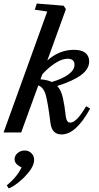

<svg xmlns="http://www.w3.org/2000/svg" viewBox="-25 -745 556 1080"><path d="M-4.9 0 240.7 -680.2 170.4 -690.4 182.1 -725.1 333 -712.9 345.7 -693.4 241.2 -404.8Q309.1 -464.8 391.1 -464.8Q433.1 -464.8 454.8 -447.8Q476.6 -430.7 476.6 -399.4Q476.6 -356.9 431.9 -323.5Q387.2 -290 296.9 -261.2Q308.1 -249 315.9 -233.2Q323.7 -217.3 329.3 -191.2Q335 -165 337.6 -147.5Q340.3 -129.9 345.2 -89.8Q349.6 -55.2 370.1 -55.2Q405.8 -55.2 459.5 -147.5L481.9 -134.3Q402.8 11.2 321.3 11.2Q266.6 11.2 258.8 -53.7Q244.6 -167 232.4 -210.4Q220.2 -253.9 190.4 -264.6L94.2 0ZM355 -414.6Q324.7 -414.6 287.4 -390.9Q250 -367.2 213.4 -328.1L202.6 -298.8Q241.7 -295.9 266.1 -283.7Q328.1 -302.2 361.1 -327.1Q394 -352.1 394 -380.9Q394 -414.6 355 -414.6ZM23.9 314.9 13.2 297.9Q73.2 247.6 96.2 196.3Q57.1 178.7 57.1 150.9Q57.1 130.4 74 116Q90.8 101.6 113.3 101.6Q136.7 101.6 151.9 116.9Q167 132.3 167 154.3Q167 191.9 122.6 239.7Q102.5 263.2 74.5 284.7Q46.4 306.2 23.9 314.9Z"/></svg>

Font: Elstob 6pt SemiBold
Style: Italic
Weight: 600
Italic angle: -20°
Designer: Peter S. Baker
Version: Version 1.015